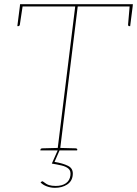

<svg xmlns="http://www.w3.org/2000/svg" viewBox="-20 -720 656 919"><path d="M255 0 340 -689H75L76 -700H616L615 -689H352L267 0ZM173 0 174 -5Q174 -7 176.5 -8.5Q179 -10 181 -10L258 -12V0ZM264 0 266 -12 343 -10Q345 -10 347.5 -8.5Q350 -7 350 -5L349 0ZM601 -695 615 -689 603 -595H597Q595 -595 594 -597.5Q593 -600 593 -602ZM89 -695 75 -602Q75 -600 73 -597.5Q71 -595 69 -595H63L75 -689ZM243 179Q223 179 204 172Q185 165 174 153L178 150Q182 146 186 149Q202 162 215 166Q228 170 247 170Q277 170 295.5 157Q314 144 317 120Q320 98 308 87.5Q296 77 274.5 72Q253 67 228 63L256 0H265L241 55Q280 61 306 74Q332 87 328 119Q325 148 301 163.5Q277 179 243 179Z"/></svg>

Font: Aleo Thin
Style: Italic
Weight: 250
Italic angle: -7°
Designer: Alessio Laiso
Foundry: Alessio Laiso
Version: Version 2.001;gftools[0.9.29]